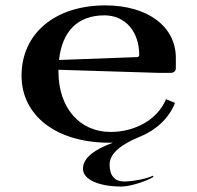

<svg xmlns="http://www.w3.org/2000/svg" viewBox="-20 -525 730 713"><path d="M60 -244C60 -94.6 190.4 5 386 5C390.5 5 395 4.9 399.5 4.7C335.8 28.6 288.1 58.5 288.1 101.9C288.1 141.2 345.7 167.7 431.1 167.7C463 167.7 522.7 148.6 549.9 131.9L547.8 127.4C523.3 140.2 468.6 149 441 149C405.8 149 387 126.8 387 85.9C387 41.4 437.8 8.2 494.8 -15.3C555.5 -39 606.5 -82.9 630 -143L596.5 -156.6C564.6 -79.1 478.7 -35 391 -35C275.1 -35 197 -125 197 -260V-265.9L565 -254.5H615C624.9 -254.5 633 -261.7 633 -270.5V-310C633 -427 528.2 -505 371 -505C184.4 -505 60 -400.6 60 -244ZM199.2 -302.3C210.9 -410.3 269.5 -468 368 -468C444.2 -468 497 -409 497 -320.5C497 -316.7 493.9 -313.1 490 -313C393.1 -309.3 296.1 -306 199.2 -302.3Z"/></svg>

Font: Prida01
Style: Black
Weight: 900
Designer: gluk
Foundry: gluk
Version: Version 00.072